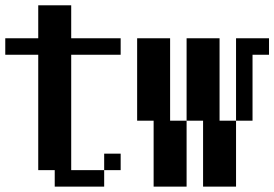

<svg xmlns="http://www.w3.org/2000/svg" viewBox="-20 -692 1040 728"><path d="M0 -484.4V-546.9H125V-671.9H250V-546.9H437.5V-484.4H250V-46.9H375V15.6H187.5V-46.9H125V-484.4ZM375 -46.9V-109.4H437.5V-46.9Z M500 -234.4V-546.9H625V-234.4H687.5V-546.9H812.5V-234.4H875V-546.9H1000V-484.4H937.5V-234.4H875V15.6H750V-234.4H687.5V15.6H562.5V-234.4Z"/></svg>

Font: KH Dot Dougenzaka 16
Style: Regular
Weight: 400
Designer: Original version for X68000 by Keitarou Hiraki (http://hp.vector.co.jp/authors/VA000874/) / TrueType conversion by Homem
Version: Version 1.00.20150527